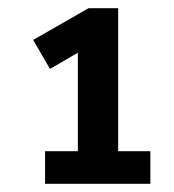

<svg xmlns="http://www.w3.org/2000/svg" viewBox="-20 -733 428 472"><path d="M349.6 -281.2V-361.3H270.5V-712.9H197.8L61.5 -634.8L103 -563.5L171.4 -603.5V-361.3H90.8V-281.2Z"/></svg>

Font: Winston Medium
Style: Regular
Weight: 500
Designer: Vernon Adams, Kim Jin-seong, David Berlow, Cristiano Sobral
Foundry: The Winston Project Authors
Version: Version 3.004